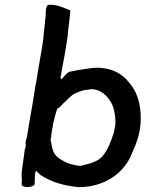

<svg xmlns="http://www.w3.org/2000/svg" viewBox="-20 -775 624 791"><path d="M70 -70C68 -58 70 -46 70 -35C70 -27 69 -20 69 -13C78 0 111 -2 122 -14L123 -21C124 -33 123 -47 124 -59C126 -64 128 -69 128 -72C135 -66 141 -59 147 -54C188 -27 238 -10 305 -4C406 -4 487 -57 521 -137C524 -143 526 -150 530 -158C533 -166 537 -174 540 -182C546 -198 552 -218 555 -235L559 -263C563 -326 552 -377 527 -415C496 -460 457 -496 375 -496C368 -495 361 -495 354 -494C347 -493 339 -492 332 -491C309 -488 288 -484 265 -479C251 -472 245 -459 234 -449C233 -449 233 -448 233 -448L229 -454C239 -511 251 -569 259 -628C260 -641 261 -655 263 -668C266 -691 268 -710 270 -732C244 -742 217 -758 178 -755C167 -745 169 -725 168 -708C165 -689 165 -672 162 -652C160 -639 159 -625 158 -611C150 -554 138 -498 130 -441C128 -430 125 -420 124 -410C118 -367 110 -322 102 -278L98 -254C97 -246 96 -239 94 -231L91 -210C88 -200 83 -191 86 -180C87 -178 87 -176 86 -174C85 -168 84 -163 82 -158ZM190 -206 194 -238C196 -247 198 -256 199 -266C204 -286 209 -308 216 -328C223 -329 228 -335 233 -341L244 -352C259 -365 271 -381 289 -390C302 -396 315 -401 329 -404C337 -404 348 -406 356 -408C398 -406 422 -380 438 -352C446 -339 449 -326 452 -310C455 -294 457 -271 454 -251C453 -250 453 -250 453 -249L452 -242C450 -238 450 -233 449 -229C437 -192 424 -156 401 -130C382 -109 351 -101 321 -94C317 -93 313 -92 310 -92C307 -92 305 -92 302 -93H297C283 -96 269 -99 256 -104C231 -117 205 -129 197 -159C193 -170 193 -184 189 -195C188 -198 189 -202 190 -206Z"/></svg>

Font: Hussar Pisanka
Style: Kur
Weight: 400
Designer: Robert Jablonski
Foundry: Cannot Into Space Fonts
Version: Version 1.070